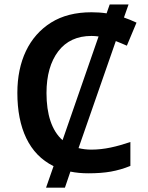

<svg xmlns="http://www.w3.org/2000/svg" viewBox="-20 -780 675 875"><path d="M480 -759.8 465.8 -719.2C442.9 -722.7 419.9 -724.1 397 -724.1C324.2 -724.1 263.2 -708.5 212.9 -677.2C112.3 -614.3 59.1 -501 59.1 -356.9C59.1 -196.8 112.3 -77.6 224.1 -22.9L189.9 75.2H275.9L300.8 2C326.2 7.3 353.5 9.8 382.8 9.8C421.4 9.8 455.6 7.3 485.4 2C515.1 -3.4 544.4 -11.7 574.2 -23.9V-132.8C511.2 -111.8 456.1 -98.1 396 -98.1C375.5 -98.1 356 -100.6 337.9 -105L507.8 -592.8C525.4 -586.4 540.5 -579.1 558.1 -571.8L602.1 -676.8C583.5 -685.5 564.5 -693.4 544.9 -700.2L565.9 -759.8ZM397 -616.2C407.7 -616.2 418.5 -615.2 429.2 -613.8L265.1 -141.1C215.8 -184.6 191.9 -258.8 191.9 -356C191.9 -436 210 -499.5 245.6 -546.4C281.2 -592.8 331.5 -616.2 397 -616.2Z"/></svg>

Font: Noto Reveo Sans
Style: Regular
Weight: 600
Designer: Monotype Design Team
Foundry: Monotype Imaging Inc.
Version: Version 2.007